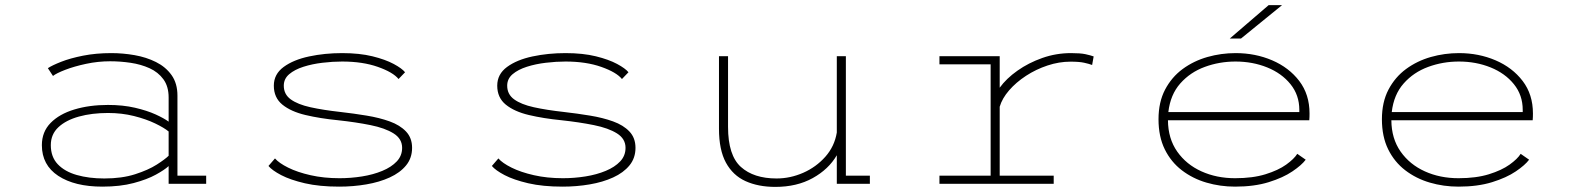

<svg xmlns="http://www.w3.org/2000/svg" viewBox="-20 -720 6165 752"><path d="M381 11Q272.5 11 208.2 -31.2Q144 -73.5 144 -151.5Q144 -203.5 178.2 -238.5Q212.5 -273.5 271.2 -291.2Q330 -309 403 -309Q461.5 -309 508.8 -298Q556 -287 589.5 -271.8Q623 -256.5 640.5 -243.5V-338Q640.5 -381.5 620 -409.5Q599.5 -437.5 565.8 -452.8Q532 -468 491.8 -474Q451.5 -480 411.5 -480Q364 -480 317.2 -470Q270.5 -460 235.5 -446.5Q200.5 -433 187.5 -422.5L167.5 -453Q184 -464 219.5 -478Q255 -492 305.5 -502Q356 -512 416 -512Q461.5 -512 507.2 -504Q553 -496 591 -477Q629 -458 652 -425.8Q675 -393.5 675 -345.5V-32H787.5V0H640.5V-69.5Q625 -55 590.5 -36Q556 -17 503.2 -3Q450.5 11 381 11ZM388.5 -21Q457.5 -21 509 -37.5Q560.5 -54 593.8 -75.2Q627 -96.5 640.5 -110V-205Q623 -219.5 587.8 -236.5Q552.5 -253.5 505 -265.5Q457.5 -277.5 403 -277.5Q340 -277.5 289.2 -263.5Q238.5 -249.5 208.8 -221.8Q179 -194 179 -151.5Q179 -105.5 206.2 -76.8Q233.5 -48 281 -34.5Q328.5 -21 388.5 -21Z M1308.5 11Q1231 11 1174 -2.2Q1117 -15.5 1081.2 -34.2Q1045.5 -53 1031.5 -70L1057 -99.5Q1072.5 -81.5 1108.5 -63.5Q1144.5 -45.5 1196.2 -33.8Q1248 -22 1309.5 -22Q1354.5 -22 1398.2 -29Q1442 -36 1477.5 -50.8Q1513 -65.5 1534 -87.8Q1555 -110 1555 -141Q1555 -176.5 1521.5 -197.5Q1488 -218.5 1431 -230Q1374 -241.5 1304.5 -249Q1233.5 -256 1176.5 -269.5Q1119.5 -283 1086 -310.2Q1052.5 -337.5 1052.5 -384.5Q1052.5 -429.5 1091 -457.8Q1129.5 -486 1190.8 -499Q1252 -512 1320 -512Q1388 -512 1438.8 -499.5Q1489.5 -487 1522 -469.5Q1554.5 -452 1566.5 -437L1541 -410.5Q1519.5 -437 1460 -458Q1400.5 -479 1320 -479Q1283 -479 1243 -474.2Q1203 -469.5 1168.5 -458.5Q1134 -447.5 1112.8 -429.5Q1091.5 -411.5 1091.5 -384.5Q1091.5 -350.5 1118.8 -330.8Q1146 -311 1195.8 -300Q1245.5 -289 1313 -281.5Q1366 -275.5 1416 -267.2Q1466 -259 1506.2 -244.5Q1546.5 -230 1570.2 -205Q1594 -180 1594 -141Q1594 -101 1570.5 -72.2Q1547 -43.5 1506.5 -25Q1466 -6.5 1414.8 2.2Q1363.5 11 1308.5 11Z M2183.5 11Q2106 11 2049 -2.2Q1992 -15.5 1956.2 -34.2Q1920.5 -53 1906.5 -70L1932 -99.5Q1947.5 -81.5 1983.5 -63.5Q2019.5 -45.5 2071.2 -33.8Q2123 -22 2184.5 -22Q2229.5 -22 2273.2 -29Q2317 -36 2352.5 -50.8Q2388 -65.5 2409 -87.8Q2430 -110 2430 -141Q2430 -176.5 2396.5 -197.5Q2363 -218.5 2306 -230Q2249 -241.5 2179.5 -249Q2108.5 -256 2051.5 -269.5Q1994.5 -283 1961 -310.2Q1927.5 -337.5 1927.5 -384.5Q1927.5 -429.5 1966 -457.8Q2004.5 -486 2065.8 -499Q2127 -512 2195 -512Q2263 -512 2313.8 -499.5Q2364.5 -487 2397 -469.5Q2429.5 -452 2441.5 -437L2416 -410.5Q2394.5 -437 2335 -458Q2275.5 -479 2195 -479Q2158 -479 2118 -474.2Q2078 -469.5 2043.5 -458.5Q2009 -447.5 1987.8 -429.5Q1966.5 -411.5 1966.5 -384.5Q1966.5 -350.5 1993.8 -330.8Q2021 -311 2070.8 -300Q2120.5 -289 2188 -281.5Q2241 -275.5 2291 -267.2Q2341 -259 2381.2 -244.5Q2421.5 -230 2445.2 -205Q2469 -180 2469 -141Q2469 -101 2445.5 -72.2Q2422 -43.5 2381.5 -25Q2341 -6.5 2289.8 2.2Q2238.5 11 2183.5 11Z M3016.5 12Q2950 12 2900.2 -10.5Q2850.5 -33 2823.2 -83Q2796 -133 2796 -215.5V-500H2831.5V-223Q2831.5 -111.5 2881.8 -66.2Q2932 -21 3021.5 -21Q3075 -21 3125.8 -43.2Q3176.5 -65.5 3212.5 -106Q3248.5 -146.5 3257.5 -201V-500H3293V-32H3387V0H3257.5V-112Q3225.5 -57 3163.2 -22.5Q3101 12 3016.5 12Z M3659.5 0V-32H3860V-468H3659.5V-500H3895.5V-376.5Q3921.5 -412.5 3965 -443.2Q4008.5 -474 4062.5 -493Q4116.5 -512 4175 -512Q4211.5 -512 4231.2 -507.8Q4251 -503.5 4263.5 -499L4257.5 -465.5Q4245.5 -470 4226.5 -474.2Q4207.5 -478.5 4173 -478.5Q4128 -478.5 4082.8 -463.5Q4037.5 -448.5 3998.5 -423Q3959.5 -397.5 3932.2 -366Q3905 -334.5 3895.5 -302V-32H4107V0Z M4817.5 11Q4759 11 4705.2 -4.8Q4651.5 -20.5 4609 -53Q4566.5 -85.5 4542 -135.2Q4517.5 -185 4517.5 -253Q4517.5 -320 4543.2 -369Q4569 -418 4612.2 -449.8Q4655.5 -481.5 4709.2 -496.8Q4763 -512 4819.5 -512Q4896.5 -512 4962.5 -483.8Q5028.5 -455.5 5068.8 -402.8Q5109 -350 5109 -275.5Q5109 -270.5 5108.8 -262.2Q5108.5 -254 5108 -249H4554.5Q4555 -177 4590.8 -126.2Q4626.5 -75.5 4685.8 -48.8Q4745 -22 4817.5 -22Q4886.5 -22 4936.5 -37.5Q4986.5 -53 5017.5 -75.2Q5048.5 -97.5 5061 -117.5L5094 -94.5Q5078.5 -73.5 5042 -48.8Q5005.5 -24 4949 -6.5Q4892.5 11 4817.5 11ZM4819 -479Q4756 -479 4698.8 -458Q4641.5 -437 4602.8 -393.2Q4564 -349.5 4556 -281H5069V-289.5Q5069 -347.5 5034.5 -390.2Q5000 -433 4943 -456Q4886 -479 4819 -479ZM4840.5 -569H4796.5L4949 -700H5001.5Z M5692.5 11Q5634 11 5580.2 -4.8Q5526.5 -20.5 5484 -53Q5441.5 -85.5 5417 -135.2Q5392.5 -185 5392.5 -253Q5392.5 -320 5418.2 -369Q5444 -418 5487.2 -449.8Q5530.5 -481.5 5584.2 -496.8Q5638 -512 5694.5 -512Q5771.5 -512 5837.5 -483.8Q5903.5 -455.5 5943.8 -402.8Q5984 -350 5984 -275.5Q5984 -270.5 5983.8 -262.2Q5983.5 -254 5983 -249H5429.5Q5430 -177 5465.8 -126.2Q5501.5 -75.5 5560.8 -48.8Q5620 -22 5692.5 -22Q5761.5 -22 5811.5 -37.5Q5861.5 -53 5892.5 -75.2Q5923.5 -97.5 5936 -117.5L5969 -94.5Q5953.5 -73.5 5917 -48.8Q5880.5 -24 5824 -6.5Q5767.5 11 5692.5 11ZM5694 -479Q5631 -479 5573.8 -458Q5516.5 -437 5477.8 -393.2Q5439 -349.5 5431 -281H5944V-289.5Q5944 -347.5 5909.5 -390.2Q5875 -433 5818 -456Q5761 -479 5694 -479Z"/></svg>

Font: Trispace SemiExpanded Thin
Style: Regular
Weight: 100
Width: 6
Designer: Tyler Finck
Foundry: Etcetera Type Company
Version: Version 1.210; ttfautohint (v1.8.3)